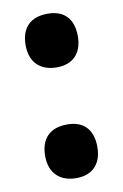

<svg xmlns="http://www.w3.org/2000/svg" viewBox="-71 -604 422 659"><g transform="rotate(-10 140.0 -274.5)"><path d="M49 -467C49 -408 84 -374 142 -374C198 -374 231 -408 231 -467C231 -527 200 -561 142 -561C81 -561 49 -527 49 -467ZM49 -81C49 -22 84 12 142 12C198 12 231 -22 231 -81C231 -141 200 -175 142 -175C81 -175 49 -141 49 -81Z"/></g></svg>

Font: Noto Sans Gujarati ExtraCondensed Black
Style: Regular
Weight: 900
Width: 2
Designer: Jelle Bosma - Monotype Design Team, Universal Thirst
Foundry: Monotype Imaging Inc.
Version: Version 2.106